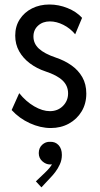

<svg xmlns="http://www.w3.org/2000/svg" viewBox="-20 -555 438 844"><path d="M203.1 7.8Q157.7 7.8 111.1 -13.4Q64.5 -34.7 31.2 -71.3L64.5 -145.5Q93.8 -108.9 130.4 -87.6Q167 -66.4 199.2 -66.4Q233.9 -66.4 256.6 -89.1Q279.3 -111.8 279.3 -144.5Q279.3 -178.2 254.9 -201.4Q230.5 -224.6 179.7 -241.2Q141.6 -253.9 111.6 -276.4Q81.5 -298.8 64.2 -329.6Q46.9 -360.4 46.9 -398.4Q46.9 -439.5 66.9 -470.2Q86.9 -501 120.8 -518.1Q154.8 -535.2 197.3 -535.2Q237.8 -535.2 276.9 -519.5Q315.9 -503.9 340.8 -476.6L310.5 -404.3Q288.6 -430.7 258.5 -445.8Q228.5 -460.9 199.2 -460.9Q168 -460.9 147.5 -442.4Q127 -423.8 127 -394.5Q127 -363.3 151.1 -341.1Q175.3 -318.8 225.6 -301.8Q263.7 -289.1 293.9 -267.8Q324.2 -246.6 341.8 -215.8Q359.4 -185.1 359.4 -143.6Q359.4 -99.6 338.9 -65.4Q318.4 -31.2 283 -11.7Q247.6 7.8 203.1 7.8ZM162.1 268.6 137.7 242.2 177.7 204.1Q188 194.3 196.5 184.3Q205.1 174.3 210 164.3Q214.8 154.3 213.9 144.5L229.5 142.6Q227.5 152.8 220.5 160.4Q213.4 168 200.2 168Q182.1 168 166.3 154.1Q150.4 140.1 150.4 118.2Q150.4 95.2 165.5 81.3Q180.7 67.4 200.2 68.4Q223.1 67.4 237.5 83Q252 98.6 252 126Q252 147.9 243.2 167.2Q234.4 186.5 223.1 201.2Q211.9 215.8 204.1 223.6Z"/></svg>

Font: Reddit Sans Condensed
Style: Regular
Weight: 400
Designer: Stephen Hutchings
Foundry: Reddit
Version: Version 1.014